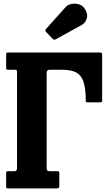

<svg xmlns="http://www.w3.org/2000/svg" viewBox="-20 -1040 606 1060"><path d="M59.5 -655H26Q18.5 -655 16.2 -656.8Q14 -658.5 14 -666V-740.5Q14 -750 21.5 -750H532Q539.5 -750 541.8 -747Q544 -744 544 -735.5V-485Q544 -478 540.5 -476.5Q537 -475 530 -475H463.5Q456 -475 454.8 -477.5Q453.5 -480 453.5 -487Q453 -552 441 -588.5Q429 -625 400.5 -640Q372 -655 321 -655H254.5Q237.5 -655 237.5 -636.5V-115Q237.5 -103 240.8 -99Q244 -95 256.5 -95H293.5Q300.5 -95 304 -93.5Q307.5 -92 307.5 -85V-15Q307.5 -5.5 303.8 -2.8Q300 0 291 0H26.5Q19 0 16.5 -1.2Q14 -2.5 14 -10V-86Q14 -92.5 17.2 -93.8Q20.5 -95 27.5 -95H60.5Q74 -95 74 -110V-640Q74 -650 71.5 -652.5Q69 -655 59.5 -655ZM271 -825.5 234.5 -863.5Q226 -872.5 234.5 -880.5L342 -1000.5Q353.5 -1014 373.8 -1018Q394 -1022 414 -1016.5Q434 -1011 445.5 -995Q466 -967 459.5 -940.5Q453 -914 429.5 -901L288.5 -823.5Q278.5 -817.5 271 -825.5Z"/></svg>

Font: Besley* Condensed
Style: Bold
Weight: 700
Width: 3
Designer: Owen Earl
Foundry: indestructible type*
Version: Version 3.000; ttfautohint (v1.8.3)